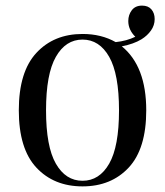

<svg xmlns="http://www.w3.org/2000/svg" viewBox="-20 -650 588 684"><path d="M484 -510Q456 -493 414 -485Q501 -414 501 -257Q501 -120 438.5 -53Q376 14 274 14Q172 14 109.5 -53Q47 -120 47 -257Q47 -394 109.5 -461.5Q172 -529 274 -529Q341 -529 392 -500Q431 -504 462 -519Q437 -544 437 -575Q437 -597 449.5 -613.5Q462 -630 486 -630Q508 -630 519.5 -616.5Q531 -603 531 -582Q531 -560 518 -541.5Q505 -523 484 -510ZM404 -257Q404 -386 369 -447.5Q334 -509 274 -509Q214 -509 179 -447.5Q144 -386 144 -257Q144 -128 179 -67Q214 -6 274 -6Q334 -6 369 -67Q404 -128 404 -257Z"/></svg>

Font: Myanmar April Display
Style: Regular
Weight: 400
Designer: Khon Soe Zaw Thu
Foundry: Myanmar OS
Version: Version 2.50 April 12, 2019